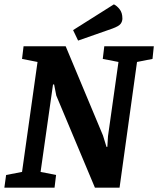

<svg xmlns="http://www.w3.org/2000/svg" viewBox="-25 -860 725 880"><path d="M-5 0 3 -58 76 -72 147 -576 76 -590 83 -648H276L447 -239L463 -187H467L470 -236L518 -576L446 -590L453 -648H680L674 -590L603 -576L523 0H410L233 -422L223 -473H218L161 -72L232 -58L225 0ZM333 -674 310 -722 497 -840Q510 -834 523 -818Q536 -802 536 -775Q536 -762 528 -751Q520 -740 490 -729Z"/></svg>

Font: Faustina
Style: Bold Italic
Weight: 700
Italic angle: -8°
Designer: Alfonso Garcia
Foundry: http://www.omnibus-type.com
Version: Version 1.200